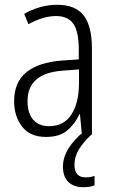

<svg xmlns="http://www.w3.org/2000/svg" viewBox="-20 -562 475 802"><path d="M219 -542Q295 -542 329.5 -497.5Q364 -453 364 -359V0H322L314 -85H312Q293 -44 261 -17Q229 10 172 10Q106 10 72.5 -33Q39 -76 39 -139Q39 -219 90.5 -260.5Q142 -302 238 -309L309 -314V-355Q309 -431 286 -463Q263 -495 214 -495Q161 -495 99 -461L81 -504Q112 -522 147 -532Q182 -542 219 -542ZM244 -267Q95 -257 95 -140Q95 -88 119 -61.5Q143 -35 185 -35Q247 -35 278.5 -84Q310 -133 310 -216V-272ZM291 126Q291 179 338 179Q349 179 359 177Q369 175 375 173V212Q366 216 354.5 218Q343 220 329 220Q288 220 265.5 198Q243 176 243 134Q243 95 266.5 57.5Q290 20 329 -11L362 0Q327 33 309 63Q291 93 291 126Z"/></svg>

Font: Noto Sans Gujarati UI Condensed Light
Style: Regular
Weight: 300
Width: 3
Designer: Jelle Bosma - Monotype Design Team, Universal Thirst
Foundry: Monotype Imaging Inc.
Version: Version 2.106; ttfautohint (v1.8.4.7-5d5b)